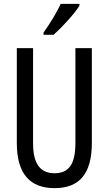

<svg xmlns="http://www.w3.org/2000/svg" viewBox="-20 -963 562 993"><path d="M391 -934V-943H294C273 -898 243 -848 205 -794V-783H257C298 -819 366 -892 391 -934ZM455 -224V-714H370V-223C370 -111 334 -67 262 -67C191 -67 151 -112 151 -222V-714H67V-223C67 -64 135 10 262 10C389 10 455 -62 455 -224Z"/></svg>

Font: Noto Sans Ethiopic ExtCond
Style: Regular
Weight: 400
Width: 2
Designer: Monotype Design Team
Foundry: Monotype Imaging Inc.
Version: Version 2.102